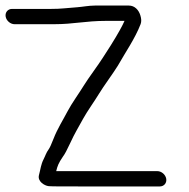

<svg xmlns="http://www.w3.org/2000/svg" viewBox="-74 -682 678 690"><path d="M119.3 -595C192.5 -595 231.9 -607 308.3 -607H373.5C366.6 -590.6 350.4 -561.1 324.4 -519.5C314.1 -503.8 304.8 -489.3 295.9 -475.1C280.6 -450.5 242.8 -400.3 226.9 -374.2C211.7 -349.1 183 -309.5 168.5 -281.5C152 -249.8 132.3 -219.5 118.1 -182.7C110.6 -163.2 104.5 -150.4 101.4 -146.2C91.1 -131.8 90.1 -124.3 83 -110.4C72.7 -90.5 72 -74.6 66.1 -53.1C59.7 -29.5 86.8 -14.7 100.2 -13.1C107.9 -12.1 140 -12 206.4 -12H500.5C515.5 -12 525.9 -24.5 523.4 -39.5C520.9 -54.5 506.4 -67 491.3 -67H128C132.3 -84.7 135.7 -95.1 152.1 -119.1C158.9 -128 166.9 -143.2 177.4 -165.9C196.1 -206.5 205.6 -219.8 224.6 -255.1C238 -280 266.8 -320.1 282.2 -345.7C296.4 -369.5 334.5 -421.2 349.5 -445.9C375.7 -492.5 411.2 -543 431.4 -595.5C434.8 -604.5 434 -615.1 430.6 -626.1C424.9 -646.1 410 -662 389.3 -662H266.8C244.7 -662 220.8 -657.1 203.9 -656C160.7 -652.9 146.3 -650 110.2 -650H-30.7C-45.8 -650 -56.2 -637.5 -53.7 -622.5C-51.2 -607.5 -36.6 -595 -21.6 -595Z"/></svg>

Font: MewTooHand
Style: BdLta
Weight: 400
Designer: Mew Too, Robert Jablonski
Version: Version 0.77